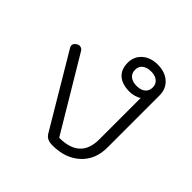

<svg xmlns="http://www.w3.org/2000/svg" viewBox="-158 -720 866 866"><g transform="rotate(45 275.5 -287.0)"><path d="M242 -16 38 -359Q35 -365 35 -370Q35 -382 50 -391Q55 -395 63 -395Q78 -395 86 -379L291 -36Q424 -36 424 -158V-423Q415 -416 399 -411.5Q383 -407 368 -407Q321 -407 295.5 -429.5Q270 -452 270 -494Q270 -534 298.5 -559Q327 -584 372 -584Q419 -584 447.5 -558.5Q476 -533 476 -491V-158Q476 -82 426 -36Q376 10 293 10Q256 10 242 -16ZM429 -495Q429 -516 414 -528.5Q399 -541 373 -541Q347 -541 331.5 -529Q316 -517 316 -495Q316 -473 331 -460.5Q346 -448 373 -448Q399 -448 414 -460.5Q429 -473 429 -495Z"/></g></svg>

Font: Kodchasan ExtraLight
Style: Regular
Weight: 275
Version: Version 1.000; ttfautohint (v1.6)